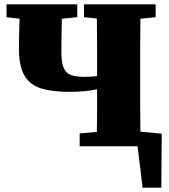

<svg xmlns="http://www.w3.org/2000/svg" viewBox="-20 -672 776 882"><path d="M366 -593V-652H695V-593L625 -586Q624 -526 624 -465Q624 -404 624 -342V-311Q624 -250 624 -189Q624 -128 625 -67L723 -58L721 190H635L612 0H346V-59L425 -66Q426 -117 426 -166.5Q426 -216 426 -262Q372 -250 298 -250Q223 -250 171.5 -265Q120 -280 93.5 -323Q67 -366 67 -449Q67 -516 70 -586L10 -593V-652H335V-593L264 -586Q263 -543 262.5 -501Q262 -459 262 -432Q262 -385 272.5 -360.5Q283 -336 305.5 -327.5Q328 -319 365 -319Q398 -319 426 -322V-342Q426 -403 426 -464.5Q426 -526 425 -587Z"/></svg>

Font: Source Serif Pro Black
Style: Regular
Weight: 900
Designer: Frank Grießhammer
Foundry: Adobe Systems Incorporated
Version: Version 3.001;hotconv 1.0.111;makeotfexe 2.5.65597